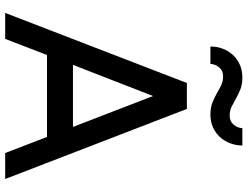

<svg xmlns="http://www.w3.org/2000/svg" viewBox="-127 -827 954 740"><g transform="rotate(90 350.0 -457.0)"><path d="M399.9 -700.2 669.9 0H569.8L507.8 -161.1H191.9L129.9 0H29.8L299.8 -700.2ZM230 -261.2H469.2L350.1 -569.8ZM159.2 -791Q159.2 -816.9 168 -839.4Q176.8 -861.8 192.4 -878.4Q208 -895 229.7 -904.5Q251.5 -914.1 277.8 -914.1Q305.2 -914.1 324.2 -906.5Q343.3 -898.9 359.4 -889.6Q375.5 -880.4 390.9 -872.8Q406.2 -865.2 425.8 -865.2Q447.3 -865.2 460 -879.9Q472.7 -894.5 474.1 -914.1H541Q540.5 -888.2 531.7 -865.7Q522.9 -843.3 507.3 -826.7Q491.7 -810.1 470 -800.5Q448.2 -791 421.9 -791Q394.5 -791 375.5 -798.6Q356.4 -806.2 340.3 -815.4Q324.2 -824.7 308.8 -832.3Q293.5 -839.8 273.9 -839.8Q252.9 -839.8 240.2 -825.2Q227.5 -810.5 226.1 -791Z"/></g></svg>

Font: Aldrich [RUS by Daymarius]
Style: Regular
Weight: 400
Designer: Matthew Desmond
Foundry: Matthew Desmond
Version: Version 1.002 August 24, 2018